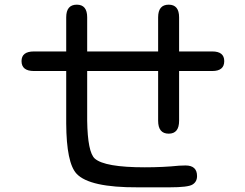

<svg xmlns="http://www.w3.org/2000/svg" viewBox="-20 -762 1040 814"><path d="M695.3 -742.2Q739.3 -742.2 739.3 -688.5V-543.9H879.9Q930.7 -543.9 930.7 -502.9Q930.7 -460.9 879.9 -460.9H739.3V-250Q739.3 -195.3 695.3 -195.3Q650.4 -195.3 650.4 -250V-460.9H349.6V-250Q351.6 -117.2 381.8 -89.8Q423.8 -52.7 593.8 -52.7Q671.9 -52.7 739.3 -59.6L766.6 -60.5Q815.4 -60.5 815.4 -15.6Q815.4 8.8 795.9 20.5Q777.3 32.2 698.2 32.2H564.5Q359.4 33.2 304.7 -25.4Q261.7 -71.3 260.7 -238.3V-460.9H124Q71.3 -460.9 71.3 -502.9Q71.3 -543.9 124 -543.9H260.7V-688.5Q260.7 -742.2 305.7 -742.2Q349.6 -742.2 349.6 -688.5V-543.9H650.4V-688.5Q650.4 -742.2 695.3 -742.2Z"/></svg>

Font: jf-openhuninn-1.1
Style: Regular
Weight: 400
Designer: [Kosugi Maru]
      Designed by Motoya company      

      [Varela Round]
      Joe Prince(Latin component); Avraham Co
Foundry: justfont CO.,LTD.
Version: 1.1